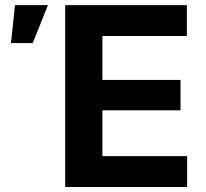

<svg xmlns="http://www.w3.org/2000/svg" viewBox="-20 -748 822 768"><path d="M240.7 -727.5H727.5V-604H389.6V-428.2H702.1V-306.6H389.6V-123.5H728.5V0H240.7ZM40 -727.5H171.9L110.8 -575.7H23.9Z"/></svg>

Font: Inter RS Variable
Style: Regular
Weight: 400
Designer: Rasmus Andersson (customised by Maria Ramos and Noel Pretorius)
Foundry: rsms
Version: Version 3.001;Glyphs 3.2.3 (3260)